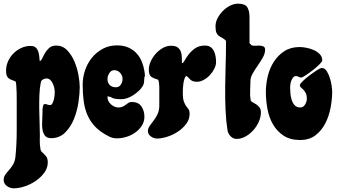

<svg xmlns="http://www.w3.org/2000/svg" viewBox="-60 -754 1835 1045"><path d="M246 -506Q281 -506 305.5 -480.5Q330 -455 345 -419.5Q360 -384 367 -345.5Q374 -307 374 -280Q374 -245 367 -197.5Q360 -150 342.5 -106.5Q325 -63 294.5 -32.5Q264 -2 218 -2Q195 -2 184.5 -16Q174 -30 171 -50Q168 -70 169.5 -92Q171 -114 171 -131Q171 -145 171.5 -158.5Q172 -172 177 -185Q185 -190 194.5 -186Q204 -182 213 -182Q220 -182 225 -191Q230 -200 233 -212Q236 -224 237 -236Q238 -248 238 -253Q238 -262 235.5 -274.5Q233 -287 227.5 -299Q222 -311 213.5 -319Q205 -327 193 -327Q183 -327 173.5 -321.5Q164 -316 162 -305Q156 -276 154.5 -238.5Q153 -201 153.5 -162Q154 -123 155.5 -84.5Q157 -46 157 -16Q157 -8 156.5 5Q156 18 157 31.5Q158 45 160 56.5Q162 68 167 72Q182 86 191 97Q200 108 200 130Q200 160 181 186Q162 212 134 231Q106 250 74 260.5Q42 271 15 271Q-5 271 -22.5 258.5Q-40 246 -40 225Q-40 209 -31 196.5Q-22 184 -10.5 171Q1 158 11 141.5Q21 125 24 100Q31 30 31 -42Q31 -114 31 -185Q31 -192 31 -211.5Q31 -231 30.5 -252Q30 -273 28.5 -290.5Q27 -308 24 -311Q12 -316 2.5 -319.5Q-7 -323 -13.5 -328.5Q-20 -334 -23.5 -343.5Q-27 -353 -27 -370Q-27 -396 -16 -420.5Q-5 -445 13.5 -463.5Q32 -482 56 -493Q80 -504 106 -504Q124 -504 133.5 -496Q143 -488 147.5 -475.5Q152 -463 153.5 -448.5Q155 -434 156 -422Q163 -422 169 -435Q175 -448 184 -464Q193 -480 207.5 -493Q222 -506 246 -506Z M577 -507Q614 -507 641.5 -494Q669 -481 687.5 -459Q706 -437 716 -407Q726 -377 729 -344Q724 -330 724.5 -315Q725 -300 717 -286Q709 -272 695.5 -259.5Q682 -247 666 -236.5Q650 -226 633 -220Q616 -214 600 -214Q586 -214 570 -216Q554 -218 543 -226L525 -230V-226Q525 -203 544 -186Q563 -169 585 -169Q598 -169 607.5 -173.5Q617 -178 624.5 -184Q632 -190 639.5 -194.5Q647 -199 658 -199Q693 -199 709.5 -175Q726 -151 726 -119Q726 -92 712 -70Q698 -48 676 -32.5Q654 -17 628 -9Q602 -1 577 -1Q553 -1 534 -11Q488 -34 460 -62.5Q432 -91 416.5 -126.5Q401 -162 395.5 -203.5Q390 -245 390 -293Q390 -333 403 -371.5Q416 -410 440.5 -440Q465 -470 499.5 -488.5Q534 -507 577 -507ZM525 -324Q525 -304 537 -291.5Q549 -279 570 -279Q588 -279 597.5 -293Q607 -307 607 -324Q607 -343 594 -357.5Q581 -372 562 -372Q545 -372 535 -356Q525 -340 525 -324Z M1056 -506Q1075 -506 1086.5 -497.5Q1098 -489 1104.5 -475.5Q1111 -462 1113.5 -446Q1116 -430 1116 -416Q1116 -399 1106.5 -380Q1097 -361 1082 -345Q1067 -329 1048.5 -319Q1030 -309 1012 -309Q997 -309 989 -312.5Q981 -316 975.5 -321Q970 -326 965.5 -331.5Q961 -337 953 -341Q947 -335 943.5 -323.5Q940 -312 938 -298.5Q936 -285 935.5 -272Q935 -259 935 -251Q935 -216 941 -200.5Q947 -185 953.5 -176Q960 -167 966 -159.5Q972 -152 972 -134Q972 -105 954 -80.5Q936 -56 909 -38Q882 -20 851 -10Q820 0 795 0Q777 0 761 -11.5Q745 -23 745 -41Q745 -55 754.5 -68.5Q764 -82 776 -97.5Q788 -113 797.5 -133Q807 -153 807 -180V-281Q807 -288 805.5 -301Q804 -314 801 -320Q776 -327 763 -336.5Q750 -346 750 -375Q750 -397 760.5 -420Q771 -443 788 -462Q805 -481 826.5 -493Q848 -505 871 -505Q894 -505 906 -496.5Q918 -488 923.5 -474.5Q929 -461 929.5 -444Q930 -427 930 -410Q937 -410 945 -425Q953 -440 967 -458Q981 -476 1002 -491Q1023 -506 1056 -506Z M1235 -734Q1274 -734 1286 -714.5Q1298 -695 1298 -660V-519L1310 -507Q1321 -504 1330.5 -505Q1340 -506 1350 -506Q1361 -506 1372 -502Q1383 -498 1383 -484Q1383 -463 1370.5 -441Q1358 -419 1343 -397.5Q1328 -376 1315.5 -354.5Q1303 -333 1303 -312Q1303 -290 1301.5 -261Q1300 -232 1304 -211Q1305 -203 1314 -198Q1323 -193 1333 -187Q1343 -181 1351.5 -170.5Q1360 -160 1360 -142Q1360 -118 1349 -92.5Q1338 -67 1319.5 -46Q1301 -25 1277 -11.5Q1253 2 1228 2Q1209 2 1195 -12.5Q1181 -27 1178 -46Q1170 -98 1167.5 -157.5Q1165 -217 1165.5 -278Q1166 -339 1168 -399Q1170 -459 1170 -512V-532Q1158 -544 1147.5 -549Q1137 -554 1129.5 -560Q1122 -566 1117.5 -577Q1113 -588 1113 -612Q1113 -633 1124 -654.5Q1135 -676 1152.5 -694Q1170 -712 1192 -723Q1214 -734 1235 -734Z M1571 -498Q1586 -498 1607.5 -494Q1629 -490 1648 -481.5Q1667 -473 1680.5 -459Q1694 -445 1694 -425Q1694 -419 1678.5 -403.5Q1663 -388 1642.5 -372Q1622 -356 1603.5 -344Q1585 -332 1579 -332Q1571 -332 1565 -336Q1559 -340 1551 -340Q1542 -340 1536 -333Q1530 -326 1526 -316Q1522 -306 1520.5 -295.5Q1519 -285 1519 -279Q1519 -265 1520.5 -246.5Q1522 -228 1527.5 -210.5Q1533 -193 1544 -181Q1555 -169 1574 -169Q1591 -169 1600.5 -185Q1610 -201 1610 -216Q1610 -236 1604 -247.5Q1598 -259 1591 -266Q1584 -273 1578 -278Q1572 -283 1572 -291Q1572 -297 1588 -312.5Q1604 -328 1624.5 -343.5Q1645 -359 1664.5 -371.5Q1684 -384 1691 -384Q1707 -384 1717.5 -368Q1728 -352 1735 -330.5Q1742 -309 1745 -287.5Q1748 -266 1748 -254Q1748 -215 1739.5 -169Q1731 -123 1711 -83.5Q1691 -44 1657.5 -18Q1624 8 1573 8Q1519 8 1483 -16Q1447 -40 1425.5 -77.5Q1404 -115 1395.5 -162Q1387 -209 1387 -254Q1387 -296 1397.5 -339.5Q1408 -383 1430.5 -418Q1453 -453 1487.5 -475.5Q1522 -498 1571 -498Z"/></svg>

Font: r_Neptun CAT
Style: Regular
Weight: 400
Foundry: Peter Wiegel, CAT-Fonts
Version: Version 1.000;June 8, 2024;FontCreator 14.0.0.2814 32-bit